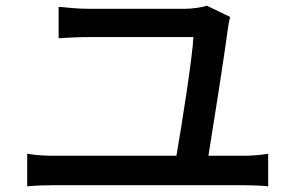

<svg xmlns="http://www.w3.org/2000/svg" viewBox="-20 -706 1040 678"><path d="M793 -646 710 -686C696 -680 657 -675 635 -675H289C256 -675 218 -679 187 -682V-571C220 -573 252 -575 290 -575H663C660 -507 622 -265 603 -156H168C139 -156 106 -158 76 -163V-48C108 -51 140 -52 168 -52H840C861 -52 900 -51 927 -48V-163C902 -159 872 -156 840 -156H716C734 -266 773 -515 785 -607C786 -615 789 -634 793 -646Z"/></svg>

Font: Source Han Sans JP Medium
Style: Regular
Weight: 500
Designer: Ryoko NISHIZUKA 西塚涼子 (kana, bopomofo & ideographs); Paul D. Hunt (Latin, Greek & Cyrillic); Sandoll Communications 산돌커뮤니
Foundry: Adobe
Version: Version 2.002;hotconv 1.0.116;makeotfexe 2.5.65601